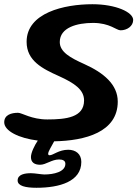

<svg xmlns="http://www.w3.org/2000/svg" viewBox="-30 -645 650 909"><path d="M142.5 244C252 244 355 214.5 355 121.5C355 84 328.5 64 293 64C248 64 222 90 205 90C200.5 90 198 88 198 83C198 71.5 215.5 45.5 226.5 24C373.5 21.5 527.5 -19.5 527.5 -164C527.5 -245 460.5 -300.5 369.5 -341.5C302.5 -371.5 253 -399 253 -446C253 -515 335 -536.5 410.5 -536.5C490 -536.5 521 -501.5 540.5 -501.5C572 -501.5 600.5 -521.5 600.5 -550.5C600.5 -587.5 518 -625 407.5 -625C273.5 -625 96 -584.5 96 -447C96 -357.5 170 -320 249.5 -284.5C324.5 -250.5 368 -219.5 368 -169.5C368 -89 282.5 -79.5 194 -79.5C119 -79.5 74 -111 55.5 -111C25 -111 -10 -102 -10 -66C-10 -25 59.5 9.5 149 20.5C134 42.5 116.5 77.5 116.5 98.5C116.5 125 134.5 135 160 135C188 135 214.5 110 249.5 110C268 110 279.5 116 279.5 130.5C279.5 169 224 181 180 181C166.5 181 135.5 175 116.5 175C87.5 175 53.5 180.5 53.5 209.5C53.5 235.5 91 244 142.5 244Z"/></svg>

Font: Gluten
Style: Italic
Weight: 400
Italic angle: -13°
Designer: Tyler Finck
Foundry: Etcetera Type Company
Version: Version 0.920